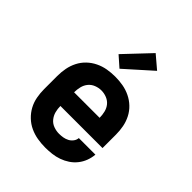

<svg xmlns="http://www.w3.org/2000/svg" viewBox="-216 -897 1032 1032"><g transform="rotate(45 300.0 -381.5)"><path d="M303 8Q273 8 243.5 3Q214 -2 187 -14.5Q160 -27 138 -48Q116 -69 102 -95Q88 -121 82.5 -150.5Q77 -180 77 -210V-310Q77 -340 82.5 -369Q88 -398 101.5 -424.5Q115 -451 136.5 -471.5Q158 -492 185 -505Q212 -518 241 -523Q270 -528 300 -528Q330 -528 359 -523Q388 -518 415 -505Q442 -492 463.5 -471.5Q485 -451 498.5 -424.5Q512 -398 517.5 -369Q523 -340 523 -310V-208H203Q203 -186 208.5 -165.5Q214 -145 227.5 -128.5Q241 -112 261.5 -104.5Q282 -97 303 -97Q318 -97 333 -99.5Q348 -102 361.5 -109Q375 -116 384.5 -128.5Q394 -141 395 -156H521Q519 -131 510 -107Q501 -83 485 -63Q469 -43 448 -29Q427 -15 403 -6.5Q379 2 353.5 5Q328 8 303 8ZM203 -312H397Q397 -333 392 -354Q387 -375 374 -391Q361 -407 341 -415Q321 -423 300 -423Q279 -423 259 -415Q239 -407 226 -391Q213 -375 208 -354Q203 -333 203 -312ZM286 -574 227 -626 364 -771 437 -709Z"/></g></svg>

Font: Iosevka Etoile Extrabold
Style: Regular
Weight: 800
Designer: Belleve Invis
Foundry: Belleve Invis
Version: Version 22.1.2; ttfautohint (v1.8.4)